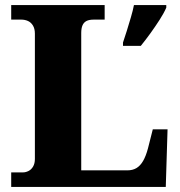

<svg xmlns="http://www.w3.org/2000/svg" viewBox="-20 -734 707 754"><path d="M24 0V-57H70Q81 -57 92 -62.5Q103 -68 110 -80Q117 -92 117 -110V-602Q117 -621 109.5 -633.5Q102 -646 90 -651.5Q78 -657 63 -657H24V-714H391V-657H349Q330 -657 319.5 -651.5Q309 -646 304 -634.5Q299 -623 299 -604V-65H480Q501 -65 516 -74Q531 -83 542 -102Q553 -121 561 -151L580 -226H638L631 0ZM463 -567Q470 -587 478 -613Q486 -639 494 -666Q502 -693 506 -714H633V-704Q624 -683 607 -656.5Q590 -630 570.5 -603Q551 -576 533 -554H463Z"/></svg>

Font: Noto Serif Ethiopic ExtraBold
Style: Regular
Weight: 800
Version: Version 2.102